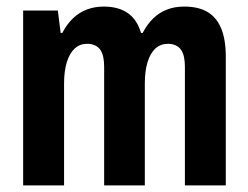

<svg xmlns="http://www.w3.org/2000/svg" viewBox="-20 -559 747 579"><path d="M49.8 0V-527.2H154.4L162.9 -459.7H167.9Q181.9 -486.4 200.2 -503.9Q218.5 -521.4 242 -530.3Q265.4 -539.2 293 -539.2Q336.6 -539.2 364.9 -519.9Q393.2 -500.6 405.2 -459.7H410.2Q424.2 -486.4 442.4 -503.9Q460.7 -521.4 483.9 -530.3Q507.1 -539.2 535.7 -539.2Q577.7 -539.2 605.1 -523.3Q632.6 -507.5 646.7 -473.9Q660.9 -440.4 660.9 -388.3V0H537.6V-357Q537.6 -374.3 534.8 -387.2Q532 -400.1 525.9 -408.8Q519.9 -417.6 509.7 -422.2Q499.6 -426.9 486.9 -426.9Q464.2 -426.9 448.7 -412.8Q433.3 -398.7 425 -371.8Q416.7 -345 416.7 -306.3V0H294.1V-357Q294.1 -374.3 291.3 -387.2Q288.5 -400.1 282.5 -408.8Q276.4 -417.6 266.3 -422.2Q256.1 -426.9 242.4 -426.9Q220.7 -426.9 205.4 -412.8Q190 -398.7 181.6 -371.8Q173.2 -345 173.2 -306.3V0Z"/></svg>

Font: Archivo SemiBold Condensed
Style: Regular
Weight: 600
Width: 3
Version: Version 2.001